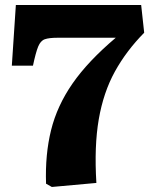

<svg xmlns="http://www.w3.org/2000/svg" viewBox="-20 -730 600 763"><path d="M186 13 163 0Q159 -116 183 -213Q207 -310 268.5 -398.5Q330 -487 440 -580H209Q175 -580 158 -574Q141 -568 131.5 -544.5Q122 -521 111 -469H27L43 -710H541L553 -600Q482 -528 436.5 -445.5Q391 -363 372.5 -256Q354 -149 363 -3Z"/></svg>

Font: Literata 36pt ExtraBold
Style: Regular
Weight: 800
Designer: Latin by Veronika Burian and Jose Scaglione. Greek by Irene Vlachou. Cyrillic by Vera Evstafieva.
Foundry: TypeTogether
Version: Version 3.002